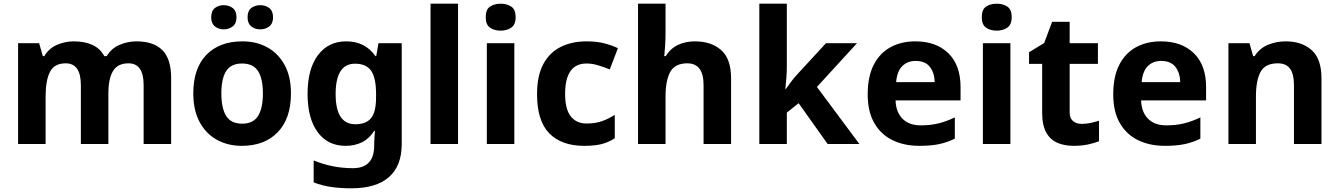

<svg xmlns="http://www.w3.org/2000/svg" viewBox="-20 -780 7253 1040"><path d="M719 -556Q812 -556 859.5 -508.5Q907 -461 907 -356V0H758V-319Q758 -437 676 -437Q617 -437 592 -395Q567 -353 567 -274V0H418V-319Q418 -437 336 -437Q274 -437 250.5 -390.5Q227 -344 227 -257V0H78V-546H192L212 -476H220Q245 -518 288.5 -537Q332 -556 379 -556Q439 -556 481 -536.5Q523 -517 545 -476H558Q583 -518 627.5 -537Q672 -556 719 -556Z M1556 -274Q1556 -138 1484.5 -64Q1413 10 1290 10Q1214 10 1154.5 -23Q1095 -56 1061 -119.5Q1027 -183 1027 -274Q1027 -410 1098 -483Q1169 -556 1293 -556Q1370 -556 1429 -523Q1488 -490 1522 -427.5Q1556 -365 1556 -274ZM1179 -274Q1179 -193 1205.5 -151.5Q1232 -110 1292 -110Q1351 -110 1377.5 -151.5Q1404 -193 1404 -274Q1404 -355 1377.5 -395.5Q1351 -436 1291 -436Q1232 -436 1205.5 -395.5Q1179 -355 1179 -274ZM1124 -686Q1124 -721 1144 -736.5Q1164 -752 1192 -752Q1220 -752 1240.5 -736.5Q1261 -721 1261 -686Q1261 -653 1240.5 -637Q1220 -621 1192 -621Q1164 -621 1144 -637Q1124 -653 1124 -686ZM1321 -686Q1321 -721 1341 -736.5Q1361 -752 1390 -752Q1418 -752 1438.5 -736.5Q1459 -721 1459 -686Q1459 -653 1438.5 -637Q1418 -621 1390 -621Q1361 -621 1341 -637Q1321 -653 1321 -686Z M1856 -556Q1957 -556 2014 -476H2018L2030 -546H2156V1Q2156 118 2087 179Q2018 240 1883 240Q1825 240 1775.5 233Q1726 226 1679 208V89Q1780 131 1892 131Q2007 131 2007 7V-4Q2007 -21 2008.5 -39Q2010 -57 2011 -71H2007Q1979 -28 1940 -9Q1901 10 1852 10Q1755 10 1700.5 -64.5Q1646 -139 1646 -272Q1646 -406 1702 -481Q1758 -556 1856 -556ZM1903 -435Q1798 -435 1798 -270Q1798 -107 1905 -107Q1962 -107 1989.5 -139.5Q2017 -172 2017 -253V-271Q2017 -359 1990 -397Q1963 -435 1903 -435Z M2461 0H2312V-760H2461Z M2692 -760Q2725 -760 2749 -744.5Q2773 -729 2773 -687Q2773 -646 2749 -630Q2725 -614 2692 -614Q2658 -614 2634.5 -630Q2611 -646 2611 -687Q2611 -729 2634.5 -744.5Q2658 -760 2692 -760ZM2766 -546V0H2617V-546Z M3144 10Q3022 10 2955.5 -57.5Q2889 -125 2889 -270Q2889 -370 2923 -433Q2957 -496 3017.5 -526Q3078 -556 3157 -556Q3213 -556 3254.5 -545Q3296 -534 3327 -519L3283 -404Q3248 -418 3217.5 -427Q3187 -436 3157 -436Q3041 -436 3041 -271Q3041 -189 3071.5 -150Q3102 -111 3157 -111Q3204 -111 3240 -123.5Q3276 -136 3310 -158V-31Q3276 -9 3238.5 0.5Q3201 10 3144 10Z M3585 -605Q3585 -565 3582.5 -528Q3580 -491 3578 -476H3586Q3612 -518 3653 -537Q3694 -556 3744 -556Q3833 -556 3886.5 -508.5Q3940 -461 3940 -356V0H3791V-319Q3791 -437 3703 -437Q3636 -437 3610.5 -390.5Q3585 -344 3585 -257V0H3436V-760H3585Z M4242 -420Q4242 -389 4239.5 -358.5Q4237 -328 4234 -297H4236Q4251 -318 4267 -339.5Q4283 -361 4301 -380L4454 -546H4622L4405 -309L4635 0H4463L4306 -221L4242 -170V0H4093V-760H4242Z M4938 -556Q5051 -556 5117 -491.5Q5183 -427 5183 -308V-236H4831Q4833 -173 4868.5 -137Q4904 -101 4967 -101Q5020 -101 5063 -111.5Q5106 -122 5152 -144V-29Q5112 -9 5067.5 0.5Q5023 10 4960 10Q4878 10 4815 -20.5Q4752 -51 4716 -113Q4680 -175 4680 -269Q4680 -365 4712.5 -428.5Q4745 -492 4803 -524Q4861 -556 4938 -556ZM4939 -450Q4896 -450 4867.5 -422Q4839 -394 4834 -335H5043Q5042 -385 5017 -417.5Q4992 -450 4939 -450Z M5379 -760Q5412 -760 5436 -744.5Q5460 -729 5460 -687Q5460 -646 5436 -630Q5412 -614 5379 -614Q5345 -614 5321.5 -630Q5298 -646 5298 -687Q5298 -729 5321.5 -744.5Q5345 -760 5379 -760ZM5453 -546V0H5304V-546Z M5839 -109Q5864 -109 5887 -114Q5910 -119 5933 -126V-15Q5909 -5 5873.5 2.5Q5838 10 5796 10Q5747 10 5708.5 -6Q5670 -22 5647.5 -61.5Q5625 -101 5625 -171V-434H5554V-497L5636 -547L5679 -662H5774V-546H5927V-434H5774V-171Q5774 -140 5792 -124.5Q5810 -109 5839 -109Z M6268 -556Q6381 -556 6447 -491.5Q6513 -427 6513 -308V-236H6161Q6163 -173 6198.5 -137Q6234 -101 6297 -101Q6350 -101 6393 -111.5Q6436 -122 6482 -144V-29Q6442 -9 6397.5 0.5Q6353 10 6290 10Q6208 10 6145 -20.5Q6082 -51 6046 -113Q6010 -175 6010 -269Q6010 -365 6042.5 -428.5Q6075 -492 6133 -524Q6191 -556 6268 -556ZM6269 -450Q6226 -450 6197.5 -422Q6169 -394 6164 -335H6373Q6372 -385 6347 -417.5Q6322 -450 6269 -450Z M6944 -556Q7032 -556 7085 -508.5Q7138 -461 7138 -356V0H6989V-319Q6989 -378 6968 -407.5Q6947 -437 6901 -437Q6833 -437 6808 -390.5Q6783 -344 6783 -257V0H6634V-546H6748L6768 -476H6776Q6802 -518 6847.5 -537Q6893 -556 6944 -556Z"/></svg>

Font: Noto Sans Sinhala
Style: Bold
Weight: 700
Designer: Jelle Bosma - Monotype Design Team
Foundry: Monotype Imaging Inc.
Version: Version 2.006; ttfautohint (v1.8.4.7-5d5b)